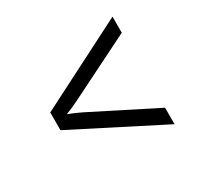

<svg xmlns="http://www.w3.org/2000/svg" viewBox="-118 -733 835 807"><g transform="rotate(-30 300.0 -330.0)"><path d="M514 -69 86 -287V-373L514 -591V-513L209 -361Q176 -344 143 -332Q177 -319 209 -303L514 -149Z"/></g></svg>

Font: JetBrains Mono Semi Light
Style: Regular
Weight: 350
Monospace: yes
Designer: Philipp Nurullin, Konstantin Bulenkov
Foundry: JetBrains
Version: 2.002